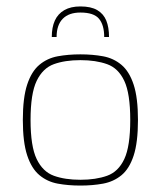

<svg xmlns="http://www.w3.org/2000/svg" viewBox="-20 -572 500 597"><path d="M230 -552Q263 -552 282.5 -540.5Q302 -529 310.5 -508Q319 -487 319 -457H304Q304 -494 288 -513.5Q272 -533 230 -533Q194 -533 175 -513.5Q156 -494 156 -457H141Q141 -487 150.5 -508Q160 -529 180 -540.5Q200 -552 230 -552ZM230 5Q192 5 159.5 -1Q127 -7 102.5 -27.5Q78 -48 64.5 -89Q51 -130 51 -199Q51 -268 64.5 -309Q78 -350 102.5 -370.5Q127 -391 159.5 -397Q192 -403 230 -403Q268 -403 300.5 -397Q333 -391 357.5 -370.5Q382 -350 395.5 -309Q409 -268 409 -199Q409 -129 395.5 -88Q382 -47 357.5 -27Q333 -7 300.5 -1Q268 5 230 5ZM230 -13Q278 -13 313 -25.5Q348 -38 366.5 -77.5Q385 -117 385 -199Q385 -281 366.5 -320.5Q348 -360 313 -372.5Q278 -385 230 -385Q182 -385 147.5 -372.5Q113 -360 94 -320.5Q75 -281 75 -199Q75 -117 94 -77.5Q113 -38 147.5 -25.5Q182 -13 230 -13Z"/></svg>

Font: Genos Thin Thin
Style: Regular
Weight: 250
Version: Version 1.010